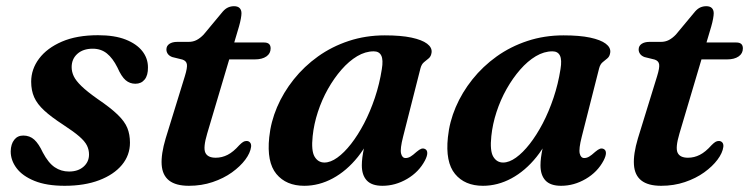

<svg xmlns="http://www.w3.org/2000/svg" viewBox="-20 -587 2415 619"><path d="M202.5 -34Q231.5 -34 249.2 -49.5Q267 -65 267 -89Q267 -104 260.5 -117.5Q254 -131 236 -146.8Q218 -162.5 183.5 -185Q145 -210 122.5 -230.8Q100 -251.5 90.2 -273.5Q80.5 -295.5 80.5 -323.5Q80.5 -364 106 -398Q131.5 -432 179.5 -452.8Q227.5 -473.5 296 -473.5Q349.5 -473.5 385 -459.5Q420.5 -445.5 438.8 -422.2Q457 -399 457 -370Q457.5 -344.5 446.5 -330.8Q435.5 -317 416.5 -317Q398.5 -317 385 -328.5Q371.5 -340 358.5 -369.5Q343.5 -399.5 324.5 -414.8Q305.5 -430 279 -430Q248 -430 229.5 -413.5Q211 -397 211 -370.5Q211 -355.5 217.8 -341.2Q224.5 -327 242.5 -309.5Q260.5 -292 294.5 -268Q336.5 -239.5 359.2 -217.5Q382 -195.5 390.5 -174.5Q399 -153.5 399 -127Q399 -86.5 373 -55.2Q347 -24 299.8 -6Q252.5 12 188.5 12Q130 12 91.2 -3.8Q52.5 -19.5 33.5 -44.8Q14.5 -70 14.5 -99Q15 -122.5 25.8 -136.2Q36.5 -150 55 -150Q76 -150 90.5 -136.8Q105 -123.5 118 -95.5Q136 -61.5 156.5 -47.8Q177 -34 202.5 -34Z M568 -395 535.5 -403Q526 -406.5 521.2 -413Q516.5 -419.5 516.5 -427.5Q516.5 -439 526 -445.5Q535.5 -452 551.5 -452H588Q602.5 -452 614 -458Q625.5 -464 636.5 -475.5L698.5 -550Q707 -559.5 715.8 -563.2Q724.5 -567 734.5 -567Q746.5 -567 752.5 -561Q758.5 -555 758.5 -544Q758.5 -538 756.5 -526.8Q754.5 -515.5 750.5 -501.5L648 -156.5Q634.5 -111 642 -94.8Q649.5 -78.5 675.5 -78.5Q695.5 -78.5 713.8 -87.8Q732 -97 751.5 -119Q759 -126.5 764 -129.5Q769 -132.5 775 -132.5Q782 -132.5 786.2 -127.5Q790.5 -122.5 789.5 -113.5Q787 -94 770.8 -72.2Q754.5 -50.5 727.8 -31.2Q701 -12 665.5 0Q630 12 589 12Q547 12 525.2 -5Q503.5 -22 501.2 -56Q499 -90 514 -140.5L576 -341.5Q584.5 -369 582.5 -380Q580.5 -391 568 -395ZM685 -395.5 702.5 -450H831.5Q852.5 -450 852.5 -431Q852.5 -414.5 838.8 -405Q825 -395.5 801.5 -395.5Z M1279.5 -146Q1269.5 -107 1273 -92.2Q1276.5 -77.5 1287.5 -77.5Q1295.5 -77.5 1303.2 -82Q1311 -86.5 1323 -97.5Q1332.5 -105.5 1338.5 -107.5Q1344.5 -109.5 1350.5 -106.5Q1357.5 -103 1357.5 -93.5Q1357.5 -84 1350 -69.5Q1330.5 -32.5 1292.5 -10.2Q1254.5 12 1213 12Q1178.5 12 1162.5 -5.2Q1146.5 -22.5 1146.5 -54Q1146.5 -65.5 1148.2 -79.2Q1150 -93 1153.8 -111.5Q1157.5 -130 1164.5 -155Q1171.5 -180 1182 -214.5L1192.5 -190Q1170 -126.5 1133.8 -81.2Q1097.5 -36 1053 -12Q1008.5 12 961 12Q902.5 12 871 -26.2Q839.5 -64.5 848 -144.5Q853 -194 873.2 -241.5Q893.5 -289 927 -331Q960.5 -373 1005.2 -405Q1050 -437 1104.5 -455Q1159 -473 1220.5 -473Q1272.5 -473 1306.5 -465.8Q1340.5 -458.5 1356.8 -446.2Q1373 -434 1371.5 -418.5Q1370 -405.5 1362.5 -399.2Q1355 -393 1347 -386.5Q1339 -380 1335.5 -366.5ZM988 -148Q983 -101 994.2 -82Q1005.5 -63 1026 -63Q1045.5 -63 1067.5 -78.8Q1089.5 -94.5 1111.8 -123Q1134 -151.5 1153.8 -189.2Q1173.5 -227 1188.5 -271.5Q1203.5 -316 1211 -364Q1216 -394 1209.2 -407.8Q1202.5 -421.5 1185 -421.5Q1158 -421.5 1131.5 -405.8Q1105 -390 1081 -362.5Q1057 -335 1037.2 -300Q1017.5 -265 1004.8 -226Q992 -187 988 -148Z M1855.5 -146Q1845.5 -107 1849 -92.2Q1852.5 -77.5 1863.5 -77.5Q1871.5 -77.5 1879.2 -82Q1887 -86.5 1899 -97.5Q1908.5 -105.5 1914.5 -107.5Q1920.5 -109.5 1926.5 -106.5Q1933.5 -103 1933.5 -93.5Q1933.5 -84 1926 -69.5Q1906.5 -32.5 1868.5 -10.2Q1830.5 12 1789 12Q1754.5 12 1738.5 -5.2Q1722.5 -22.5 1722.5 -54Q1722.5 -65.5 1724.2 -79.2Q1726 -93 1729.8 -111.5Q1733.5 -130 1740.5 -155Q1747.5 -180 1758 -214.5L1768.5 -190Q1746 -126.5 1709.8 -81.2Q1673.5 -36 1629 -12Q1584.5 12 1537 12Q1478.5 12 1447 -26.2Q1415.5 -64.5 1424 -144.5Q1429 -194 1449.2 -241.5Q1469.5 -289 1503 -331Q1536.5 -373 1581.2 -405Q1626 -437 1680.5 -455Q1735 -473 1796.5 -473Q1848.5 -473 1882.5 -465.8Q1916.5 -458.5 1932.8 -446.2Q1949 -434 1947.5 -418.5Q1946 -405.5 1938.5 -399.2Q1931 -393 1923 -386.5Q1915 -380 1911.5 -366.5ZM1564 -148Q1559 -101 1570.2 -82Q1581.5 -63 1602 -63Q1621.5 -63 1643.5 -78.8Q1665.5 -94.5 1687.8 -123Q1710 -151.5 1729.8 -189.2Q1749.5 -227 1764.5 -271.5Q1779.5 -316 1787 -364Q1792 -394 1785.2 -407.8Q1778.5 -421.5 1761 -421.5Q1734 -421.5 1707.5 -405.8Q1681 -390 1657 -362.5Q1633 -335 1613.2 -300Q1593.5 -265 1580.8 -226Q1568 -187 1564 -148Z M2090.5 -395 2058 -403Q2048.5 -406.5 2043.8 -413Q2039 -419.5 2039 -427.5Q2039 -439 2048.5 -445.5Q2058 -452 2074 -452H2110.5Q2125 -452 2136.5 -458Q2148 -464 2159 -475.5L2221 -550Q2229.5 -559.5 2238.2 -563.2Q2247 -567 2257 -567Q2269 -567 2275 -561Q2281 -555 2281 -544Q2281 -538 2279 -526.8Q2277 -515.5 2273 -501.5L2170.5 -156.5Q2157 -111 2164.5 -94.8Q2172 -78.5 2198 -78.5Q2218 -78.5 2236.2 -87.8Q2254.5 -97 2274 -119Q2281.5 -126.5 2286.5 -129.5Q2291.5 -132.5 2297.5 -132.5Q2304.5 -132.5 2308.8 -127.5Q2313 -122.5 2312 -113.5Q2309.5 -94 2293.2 -72.2Q2277 -50.5 2250.2 -31.2Q2223.5 -12 2188 0Q2152.5 12 2111.5 12Q2069.5 12 2047.8 -5Q2026 -22 2023.8 -56Q2021.5 -90 2036.5 -140.5L2098.5 -341.5Q2107 -369 2105 -380Q2103 -391 2090.5 -395ZM2207.5 -395.5 2225 -450H2354Q2375 -450 2375 -431Q2375 -414.5 2361.2 -405Q2347.5 -395.5 2324 -395.5Z"/></svg>

Font: Fraunces SemiBold
Style: Italic
Weight: 600
Italic angle: -16°
Version: Version 1.000;[b76b70a41]